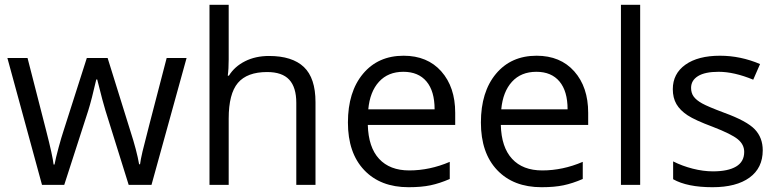

<svg xmlns="http://www.w3.org/2000/svg" viewBox="-20 -780 3284 810"><path d="M522.9 0 424.8 -314Q415.5 -342.8 390.1 -444.8H386.2Q366.7 -359.4 352.1 -313L251 0H157.2L11.2 -535.2H96.2Q147.9 -333.5 175 -228Q202.1 -122.6 206.1 -85.9H210Q215.3 -113.8 227.3 -158Q239.3 -202.1 248 -228L346.2 -535.2H434.1L529.8 -228Q557.1 -144 566.9 -86.9H570.8Q572.8 -104.5 581.3 -141.1Q589.8 -177.7 683.1 -535.2H767.1L619.1 0Z M1230 0V-346.2Q1230 -411.6 1200.2 -443.8Q1170.4 -476.1 1106.9 -476.1Q1022.5 -476.1 983.6 -430.2Q944.8 -384.3 944.8 -279.8V0H863.8V-759.8H944.8V-529.8Q944.8 -488.3 940.9 -460.9H945.8Q969.7 -499.5 1013.9 -521.7Q1058.1 -543.9 1114.7 -543.9Q1212.9 -543.9 1262 -497.3Q1311 -450.7 1311 -349.1V0Z M1703.6 9.8Q1585 9.8 1516.4 -62.5Q1447.8 -134.8 1447.8 -263.2Q1447.8 -392.6 1511.5 -468.8Q1575.2 -544.9 1682.6 -544.9Q1783.2 -544.9 1841.8 -478.8Q1900.4 -412.6 1900.4 -304.2V-252.9H1531.7Q1534.2 -158.7 1579.3 -109.9Q1624.5 -61 1706.5 -61Q1793 -61 1877.4 -97.2V-24.9Q1834.5 -6.3 1796.1 1.7Q1757.8 9.8 1703.6 9.8ZM1681.6 -477.1Q1617.2 -477.1 1578.9 -435.1Q1540.5 -393.1 1533.7 -318.8H1813.5Q1813.5 -395.5 1779.3 -436.3Q1745.1 -477.1 1681.6 -477.1Z M2264.6 9.8Q2146 9.8 2077.4 -62.5Q2008.8 -134.8 2008.8 -263.2Q2008.8 -392.6 2072.5 -468.8Q2136.2 -544.9 2243.7 -544.9Q2344.2 -544.9 2402.8 -478.8Q2461.4 -412.6 2461.4 -304.2V-252.9H2092.8Q2095.2 -158.7 2140.4 -109.9Q2185.5 -61 2267.6 -61Q2354 -61 2438.5 -97.2V-24.9Q2395.5 -6.3 2357.2 1.7Q2318.8 9.8 2264.6 9.8ZM2242.7 -477.1Q2178.2 -477.1 2139.9 -435.1Q2101.6 -393.1 2094.7 -318.8H2374.5Q2374.5 -395.5 2340.3 -436.3Q2306.2 -477.1 2242.7 -477.1Z M2680.7 0H2599.6V-759.8H2680.7Z M3197.8 -146Q3197.8 -71.3 3142.1 -30.8Q3086.4 9.8 2985.8 9.8Q2879.4 9.8 2819.8 -23.9V-99.1Q2858.4 -79.6 2902.6 -68.4Q2946.8 -57.1 2987.8 -57.1Q3051.3 -57.1 3085.4 -77.4Q3119.6 -97.7 3119.6 -139.2Q3119.6 -170.4 3092.5 -192.6Q3065.4 -214.8 2986.8 -245.1Q2912.1 -272.9 2880.6 -293.7Q2849.1 -314.5 2833.7 -340.8Q2818.4 -367.2 2818.4 -403.8Q2818.4 -469.2 2871.6 -507.1Q2924.8 -544.9 3017.6 -544.9Q3104 -544.9 3186.5 -509.8L3157.7 -443.8Q3077.1 -477.1 3011.7 -477.1Q2954.1 -477.1 2924.8 -459Q2895.5 -440.9 2895.5 -409.2Q2895.5 -387.7 2906.5 -372.6Q2917.5 -357.4 2941.9 -343.8Q2966.3 -330.1 3035.6 -304.2Q3130.9 -269.5 3164.3 -234.4Q3197.8 -199.2 3197.8 -146Z"/></svg>

Font: f02724691
Style: Regular
Weight: 400
Foundry: Ascender Corporation
Version: Version 1.10